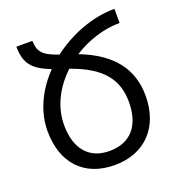

<svg xmlns="http://www.w3.org/2000/svg" viewBox="-132 -836 900 959"><g transform="rotate(-20 318.0 -357.0)"><path d="M58 -264C58 -98 151 10 317 10C479 10 579 -98 579 -263C579 -403 505 -507 334 -573C408 -620 495 -649 581 -649V-724C464 -724 342 -677 245 -603C161 -632 143 -656 141 -714H56C57 -627 86 -586 184 -548C107 -469 58 -369 58 -264ZM146 -264C146 -362 194 -452 267 -520C428 -463 490 -383 490 -263C490 -140 431 -65 316 -65C206 -65 146 -140 146 -264Z"/></g></svg>

Font: Noto Sans Armenian SemiCondensed
Style: Regular
Weight: 400
Width: 4
Designer: Monotype Design Team
Foundry: Monotype Imaging Inc.
Version: Version 2.008